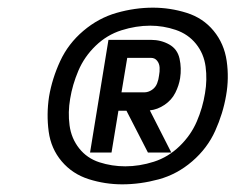

<svg xmlns="http://www.w3.org/2000/svg" viewBox="-20 -900 616 501"><path d="M299 -419Q346 -419 394 -432Q442 -445 481.5 -479Q521 -513 541.5 -558.5Q562 -604 570 -651Q578 -696 571.5 -741Q565 -786 537.5 -819.5Q510 -853 467 -866.5Q424 -880 379 -880Q332 -880 284.5 -866.5Q237 -853 197.5 -819.5Q158 -786 137 -740.5Q116 -695 108 -648Q101 -602 107 -557Q113 -512 141 -479Q169 -446 211.5 -432.5Q254 -419 299 -419ZM307 -466Q272 -466 239.5 -476.5Q207 -487 186.5 -513Q166 -539 161.5 -573Q157 -607 163 -642Q169 -679 184.5 -715.5Q200 -752 229.5 -780.5Q259 -809 297 -821Q335 -833 372 -833Q406 -833 438.5 -822Q471 -811 491.5 -785.5Q512 -760 516.5 -726Q521 -692 515 -657Q509 -619 493.5 -583Q478 -547 448.5 -518.5Q419 -490 381.5 -478Q344 -466 307 -466ZM215 -502H271L289 -611H310L366 -502H427L371 -612Q391 -614 409.5 -626.5Q428 -639 437.5 -658Q447 -677 450 -696Q454 -722 448.5 -747Q443 -772 421.5 -784Q400 -796 374 -796H263ZM297 -659 312 -749H374Q384 -749 390 -741.5Q396 -734 396.5 -723.5Q397 -713 395 -703Q394 -693 390 -682.5Q386 -672 376.5 -665.5Q367 -659 356 -659Z"/></svg>

Font: Iosevka Sparkle
Style: Bold Italic
Weight: 700
Italic angle: -9°
Designer: Belleve Invis
Foundry: Belleve Invis
Version: Version 4.5.0; ttfautohint (v1.8.3)